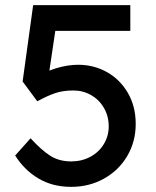

<svg xmlns="http://www.w3.org/2000/svg" viewBox="-20 -720 608 747"><path d="M39 -115 99 -182Q141 -136 175.5 -114Q210 -92 257 -92Q298 -92 331.5 -110Q365 -128 384 -159.5Q403 -191 403 -228Q403 -268 384.5 -300Q366 -332 334.5 -350Q303 -368 265 -368Q225 -368 194.5 -357.5Q164 -347 135 -331Q125 -326 125 -326L68 -403L109 -700H487V-600H177L198 -619L165 -397L140 -426Q154 -441 198.5 -454.5Q243 -468 284 -468Q345 -468 396 -439.5Q447 -411 477.5 -358.5Q508 -306 508 -238Q508 -169 475 -113Q442 -57 384.5 -25Q327 7 257 7Q184 7 129 -26Q74 -59 39 -115Z"/></svg>

Font: Lexend
Style: Regular
Weight: 400
Designer: Thomas Jockin
Foundry: Lexend
Version: Version 1.000